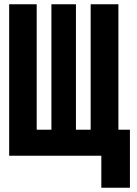

<svg xmlns="http://www.w3.org/2000/svg" viewBox="-20 -730 640 900"><path d="M23 0V-710H152V-122H221V-710H336V-122H405V-710H535V-122H589V150H455V0Z"/></svg>

Font: Geist Mono ExtraBold
Style: Regular
Weight: 800
Monospace: yes
Designer: Basement.studio, Andrés Briganti, Mateo Zaragoza
Foundry: Basement.studio, Vercel, Andrés Briganti, Guido Ferreyra, Mateo Zaragoza
Version: Version 1.500; ttfautohint (v1.8.4.7-5d5b)